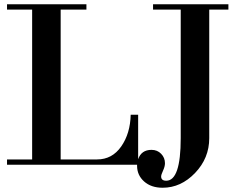

<svg xmlns="http://www.w3.org/2000/svg" viewBox="-20 -774 1153 902"><path d="M699 -729V-754H1053V-729H963V-125Q963 -31 896.5 38.5Q830 108 744 108Q690 108 657 78.5Q624 49 624 5V0H13V-25H131V-729H13V-754H386V-729H265V-25H436Q507 -25 549.5 -86Q592 -147 594 -235H629V-26Q644 -70 692 -70Q719 -70 737 -51.5Q755 -33 755 -7Q755 8 746 27.5Q737 47 737 55Q737 75 761 75Q829 75 829 -125V-729Z"/></svg>

Font: Libre Bodoni
Style: Regular
Weight: 400
Designer: Pablo Impallari, Rodrigo Fuenzalida
Foundry: Pablo Impallari, Rodrigo Fuenzalida
Version: Version 1.001